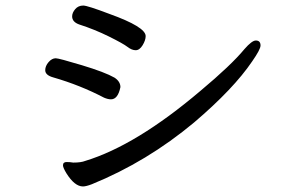

<svg xmlns="http://www.w3.org/2000/svg" viewBox="-20 -686 1040 692"><path d="M380 -328Q369 -328 355 -334Q269 -379 172 -407Q143 -415 143 -433Q143 -448 155 -462Q167 -476 181 -476Q192 -476 275 -451Q358 -426 393 -406Q414 -392 414 -372Q405 -328 380 -328ZM279 -14Q249 -14 219 -62Q207 -82 207 -90Q207 -102 220 -102Q232 -102 244 -100Q272 -100 287 -106Q471 -162 703 -359Q813 -451 861 -509Q888 -540 902 -540Q919 -540 919 -522Q919 -508 889 -465Q822 -366 680 -245Q510 -103 311 -22Q290 -14 279 -14ZM265 -598Q240 -607 240 -627Q240 -640 251 -653Q262 -666 280 -666Q295 -666 374 -636Q505 -589 505 -556Q505 -541 494 -523Q483 -505 469 -505Q455 -505 439.5 -517Q424 -529 372.5 -554.5Q321 -580 265 -598Z"/></svg>

Font: LXGW WenKai Mono Medium
Style: Regular
Weight: 500
Monospace: yes
Designer: LXGW / Fontworks Inc.
Foundry: LXGW / Fontworks Inc.
Version: Version 1.520; June 14, 2025